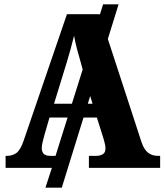

<svg xmlns="http://www.w3.org/2000/svg" viewBox="-20 -780 764 892"><path d="M6 0V-56H14Q38 -56 56.5 -69.5Q75 -83 90 -127L291 -714H443L444 -712L459 -760H531L481 -599L638 -118Q650 -84 668.5 -70Q687 -56 713 -56H724V0H393V-56H428Q445 -56 457.5 -63.5Q470 -71 470 -90Q470 -103 466 -117Q462 -131 460 -139L430 -234H368L267 92H191L221 0ZM231 -298H314L364 -457L356 -487Q347 -518 338.5 -549.5Q330 -581 324 -614Q309 -551 290 -490ZM410 -298 399 -334 388 -298ZM214 -56H238L294 -234H210L187 -155Q184 -143 179 -124Q174 -105 174 -92Q174 -75 183 -65.5Q192 -56 214 -56Z"/></svg>

Font: Noto Serif SemiCondensed ExtraBold
Style: Regular
Weight: 800
Width: 4
Designer: Monotype Design Team
Foundry: Monotype Imaging Inc.
Version: Version 2.015